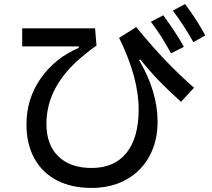

<svg xmlns="http://www.w3.org/2000/svg" viewBox="-20 -886 1040 943"><path d="M930 -679Q884 -760 829 -834L889 -866Q951 -783 988 -712ZM820 -624Q773 -711 721 -779L782 -811Q848 -720 883 -656ZM110 -275Q110 -401 180 -501Q250 -601 367 -651V-658H89V-747H447L454 -662Q429 -646 396 -618Q208 -468 208 -278Q208 -175 266.5 -118Q325 -61 430 -61Q542 -61 601.5 -135.5Q661 -210 661 -349Q661 -505 565 -700L649 -753Q727 -658 793.5 -588.5Q860 -519 933 -455L869 -386Q813 -436 766 -484Q719 -532 669 -594L663 -591Q754 -437 754 -288Q754 -193 714 -119Q674 -45 600.5 -4Q527 37 429 37Q331 37 259 -0.5Q187 -38 148.5 -108.5Q110 -179 110 -275Z"/></svg>

Font: IBM Plex Sans JP Medm
Style: Regular
Weight: 500
Designer: Mike Abbink; Paul van der Laan; Pieter van Rosmalen; Wujin Sim; Yejin Wi; Jinhee Kim; Boomi Park; Yona Kim; Kichan Ma
Foundry: Sandoll Inc.
Version: Version 1.002